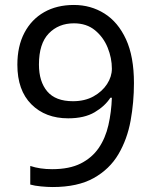

<svg xmlns="http://www.w3.org/2000/svg" viewBox="-20 -744 612 774"><path d="M520 -409Q520 -332 506.5 -257.5Q493 -183 457.5 -122.5Q422 -62 357.5 -26Q293 10 192 10Q172 10 145.5 7.5Q119 5 102 0V-75Q141 -62 190 -62Q260 -62 305.5 -85Q351 -108 378 -147.5Q405 -187 417 -239.5Q429 -292 431 -350H425Q403 -316 361.5 -291.5Q320 -267 255 -267Q163 -267 106.5 -323.5Q50 -380 50 -483Q50 -558 78.5 -612Q107 -666 158 -695Q209 -724 278 -724Q346 -724 401 -689.5Q456 -655 488 -585.5Q520 -516 520 -409ZM278 -650Q216 -650 176.5 -609Q137 -568 137 -484Q137 -415 170.5 -375.5Q204 -336 274 -336Q322 -336 357 -355.5Q392 -375 411.5 -405Q431 -435 431 -467Q431 -510 414 -552Q397 -594 363 -622Q329 -650 278 -650Z"/></svg>

Font: Noto Sans Tifinagh APT
Style: Regular
Weight: 400
Designer: JamraPatel
Foundry: JamraPatel LLC
Version: Version 2.006; ttfautohint (v1.8.4.7-5d5b)